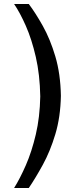

<svg xmlns="http://www.w3.org/2000/svg" viewBox="-20 -795 413 968"><path d="M51 153Q81 105 110.5 37.5Q140 -30 160.5 -117Q181 -204 183 -309Q181 -419 160.5 -508Q140 -597 110.5 -664Q81 -731 51 -775H125Q159 -730 196 -664Q233 -598 259 -510.5Q285 -423 287 -312Q285 -205 259 -118.5Q233 -32 196 35.5Q159 103 125 153Z"/></svg>

Font: Panamera Medium
Style: Regular
Weight: 500
Designer: Bastien Sozeau
Foundry: NBR — Bastien Sozeau
Version: Version 3.002; ttfautohint (v1.8.4.7-5d5b);gftools[0.9.33]